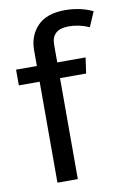

<svg xmlns="http://www.w3.org/2000/svg" viewBox="-85 -802 566 854"><g transform="rotate(-10 197.5 -375.0)"><path d="M196 0H104V-456H10V-527H104V-599Q104 -664 145.5 -707Q187 -750 269 -750Q339 -750 395 -723L366 -656Q321 -676 274 -676Q196 -676 196 -607V-527H324L314 -456H196Z"/></g></svg>

Font: Trujillo
Style: Regular
Weight: 400
Designer: Fira Sans original fonts by bBox Type GmbH, Carrois Corporate GbR, & Edenspiekermann AG / Changes by Cristiano Sobral
Foundry: Fira Sans original fonts by bBox Type GmbH, Carrois Corporate GbR, & Edenspiekermann AG / Changes by Cristiano Sobral
Version: Version 4.301;October 17, 2021;FontCreator 14.0.0.2814 64-bi